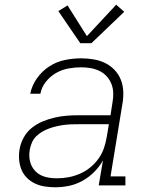

<svg xmlns="http://www.w3.org/2000/svg" viewBox="-20 -785 640 813"><path d="M213 8Q191 8 169 4.5Q147 1 128 -8Q109 -17 94 -32Q79 -47 71 -66.5Q63 -86 61 -108Q59 -130 63 -153Q67 -178 80 -202Q93 -226 114 -243Q135 -260 160 -270.5Q185 -281 211 -287Q237 -293 262 -295Q287 -297 313 -297H448L456 -349Q460 -370 459.5 -390.5Q459 -411 452 -429Q445 -447 432 -461.5Q419 -476 401.5 -484.5Q384 -493 364 -496.5Q344 -500 324 -500Q297 -500 269.5 -495Q242 -490 217.5 -476Q193 -462 174.5 -439Q156 -416 151 -388H108Q115 -423 136.5 -453.5Q158 -484 189 -504Q220 -524 255 -531Q290 -538 324 -538Q351 -538 377 -533.5Q403 -529 425.5 -518Q448 -507 465.5 -488.5Q483 -470 492 -446.5Q501 -423 502 -396.5Q503 -370 498 -343L448 -38H511V0H398L416 -106Q401 -79 378.5 -56.5Q356 -34 328.5 -19Q301 -4 272 2Q243 8 213 8ZM221 -30Q246 -30 270 -34.5Q294 -39 317.5 -49Q341 -59 361.5 -75.5Q382 -92 397 -113Q412 -134 420 -157.5Q428 -181 432 -205L441 -259H313Q297 -259 281.5 -258.5Q266 -258 251 -256Q236 -254 220.5 -250.5Q205 -247 189.5 -241.5Q174 -236 160 -228Q146 -220 134 -208.5Q122 -197 115.5 -182Q109 -167 106 -151Q103 -134 104.5 -117.5Q106 -101 112.5 -86Q119 -71 130.5 -59.5Q142 -48 156.5 -41.5Q171 -35 187.5 -32.5Q204 -30 221 -30ZM320 -602 227 -738 266 -762 348 -632 472 -765 506 -735 367 -602Z"/></svg>

Font: Iosevka Slab XLtExObl
Style: Regular
Weight: 200
Width: 7
Italic angle: -9°
Monospace: yes
Designer: Belleve Invis
Foundry: Belleve Invis
Version: Version 11.1.1; ttfautohint (v1.8.3)